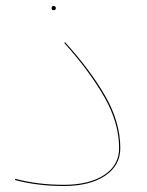

<svg xmlns="http://www.w3.org/2000/svg" viewBox="-20 -608 490 640"><path d="M30 -8 31 -12Q105 8 193 8Q277 8 327 -24.5Q377 -57 377 -114Q377 -199 327 -286Q277 -373 194 -465L197 -467Q280 -376 330.5 -288.5Q381 -201 381 -114Q381 -56 330 -22Q279 12 193 12Q104 12 30 -8ZM152 -581Q152 -588 159 -588Q166 -588 166 -581Q166 -574 159 -574Q152 -574 152 -581Z"/></svg>

Font: FiraGO Four
Style: Regular
Weight: 100
Designer: bBox Type
Foundry: bBox Type GmbH
Version: Version 1.001